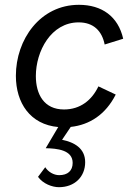

<svg xmlns="http://www.w3.org/2000/svg" viewBox="-20 -521 558 798"><path d="M225 257C290 257 334 214 334 153C334 95 288 70 238 60L274 6.5C352.5 -2 419 -45 461 -128L389 -162C362 -105 314 -66 246 -66C163 -66 129 -129 129 -205C129 -308 192 -428 307 -428C369 -428 404 -392 415 -336L492 -360C471 -453 403 -501 308 -501C147 -501 46 -357 46 -206C46 -93 105.5 -3.5 222 7L170 95C217 96 282 102 282 156C282 189 261 207 226 207C203 207 180 193 168 174L138 214C159 243 197 257 225 257Z"/></svg>

Font: HK Grotesk
Style: Italic
Weight: 400
Italic angle: -16°
Designer: Alfredo Marco Pradil
Foundry: Hanken Design Co.
Version: Version 3.001;FEAKit 1.0